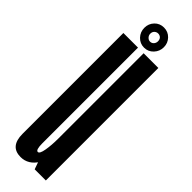

<svg xmlns="http://www.w3.org/2000/svg" viewBox="-254 -721 724 724"><g transform="rotate(45 108.0 -359.0)"><path d="M140 0H199.5V-600H121V-53.5ZM91 -600H13V-224Q13 -129.5 13 -62.2Q13 5 69.5 5Q110.5 5 135.2 -35.2Q160 -75.5 160 -134L121 -145Q121 -109.5 116.2 -82Q111.5 -54.5 102 -54.5Q91 -54.5 91 -90Q91 -125.5 91 -222ZM107 -616Q129 -616 144 -632Q159 -648 159 -670Q159 -692 144 -707.5Q129 -723 107 -723Q84.5 -723 69.8 -707.5Q55 -692 55 -670Q55 -647.5 70 -631.8Q85 -616 107 -616ZM107 -648Q99 -648 92.8 -654.5Q86.5 -661 86.5 -670Q86.5 -680 92.8 -685.8Q99 -691.5 107 -691.5Q116 -691.5 121.8 -685.8Q127.5 -680 127.5 -670Q127.5 -661 121.8 -654.5Q116 -648 107 -648Z"/></g></svg>

Font: Anybody UltraCondensed
Style: Regular
Weight: 400
Width: 1
Version: Version 1.113;gftools[0.9.25]